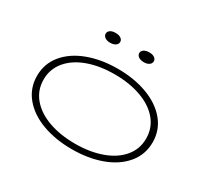

<svg xmlns="http://www.w3.org/2000/svg" viewBox="-182 -1197 1574 1476"><g transform="rotate(30 605.0 -458.5)"><path d="M92 -343Q92 -451 159 -532Q226 -613 342.5 -656.5Q459 -700 605 -700Q751 -700 867.5 -656.5Q984 -613 1051 -532Q1118 -451 1118 -343Q1118 -235 1051 -154Q984 -73 867.5 -30Q751 13 605 13Q459 13 342.5 -30Q226 -73 159 -154Q92 -235 92 -343ZM1060 -343Q1060 -437 1002 -506.5Q944 -576 840.5 -613.5Q737 -651 605 -651Q472 -651 369 -613.5Q266 -576 208 -506Q150 -436 150 -343Q150 -250 208 -180.5Q266 -111 369 -73.5Q472 -36 605 -36Q737 -36 840.5 -73.5Q944 -111 1002 -180.5Q1060 -250 1060 -343ZM387 -887Q387 -906 404 -918Q421 -930 451 -930Q481 -930 498.5 -918Q516 -906 516 -887Q516 -868 498.5 -855.5Q481 -843 451 -843Q422 -843 404.5 -855.5Q387 -868 387 -887ZM685 -887Q685 -906 703 -918Q721 -930 750 -930Q780 -930 797 -918Q814 -906 814 -887Q814 -868 797 -855.5Q780 -843 750 -843Q721 -843 703 -855.5Q685 -868 685 -887Z"/></g></svg>

Font: BioRhyme Expanded Light
Style: Regular
Weight: 300
Width: 7
Designer: Aoife Mooney
Foundry: Aoife Mooney Type
Version: Version 1.001